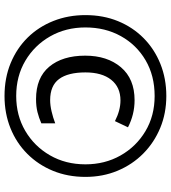

<svg xmlns="http://www.w3.org/2000/svg" viewBox="28 -792 774 871"><g transform="rotate(90 415.5 -357.0)"><path d="M416 10Q334 10 266.5 -18Q199 -46 150.5 -95.5Q102 -145 75.5 -212Q49 -279 49 -357Q49 -438 76.5 -505Q104 -572 153.5 -621Q203 -670 270 -697Q337 -724 416 -724Q494 -724 560.5 -696.5Q627 -669 677 -619.5Q727 -570 755 -503Q783 -436 783 -357Q783 -277 755.5 -210Q728 -143 678.5 -93.5Q629 -44 562 -17Q495 10 416 10ZM416 -43Q504 -43 574 -84Q644 -125 685 -196Q726 -267 726 -357Q726 -445 686 -516Q646 -587 576 -629Q506 -671 416 -671Q324 -671 254 -630Q184 -589 144.5 -518Q105 -447 105 -357Q105 -268 145.5 -197Q186 -126 256 -84.5Q326 -43 416 -43ZM430 -133Q333 -133 283 -193Q233 -253 233 -356Q233 -456 285.5 -518Q338 -580 435 -580Q500 -580 558 -550L530 -491Q481 -516 436 -516Q376 -516 342.5 -474Q309 -432 309 -357Q309 -278 339 -237.5Q369 -197 435 -197Q458 -197 486 -203.5Q514 -210 540 -220V-157Q515 -146 489 -139.5Q463 -133 430 -133Z"/></g></svg>

Font: Noto Sans Khmer SemiCondensed
Style: Regular
Weight: 400
Width: 4
Designer: Danh Hong and the Monotype Design Team
Foundry: Monotype Imaging Inc.
Version: Version 2.004; ttfautohint (v1.8.4.7-5d5b)